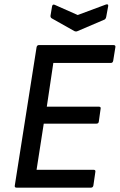

<svg xmlns="http://www.w3.org/2000/svg" viewBox="-20 -862 550 882"><path d="M56 0Q46 0 48 -10L148 -645Q150 -655 159 -655H501Q512 -655 510 -645L500 -583Q498 -573 490 -573H225L195 -372H434Q445 -372 442 -361L434 -304Q433 -294 423 -294H181L148 -82H410Q420 -82 418 -72L409 -10Q407 0 398 0ZM466 -841Q471 -843 474.5 -841.5Q478 -840 477 -834L468 -785Q466 -775 460 -772L336 -719Q330 -716 322 -719L219 -777Q211 -781 212 -790L219 -832Q221 -844 231 -840L337 -793Z"/></svg>

Font: Sofia Sans Semi Condensed Medium
Style: Italic
Weight: 500
Italic angle: -9°
Version: Version 4.100